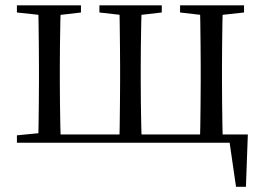

<svg xmlns="http://www.w3.org/2000/svg" viewBox="-20 -536 990 721"><path d="M123.1 0Q124.3 -24.4 124.8 -65.3Q125.3 -106.3 125.8 -150.3Q126.3 -194.3 126.3 -228.5V-288.3Q126.3 -321.7 125.8 -365.7Q125.3 -409.7 124.8 -450.7Q124.3 -491.8 123.1 -516H208.4Q207.4 -491.8 206.5 -450.7Q205.7 -409.7 205.2 -365.7Q204.7 -321.7 204.7 -288.3V-228.5Q204.7 -194.3 205.2 -150.3Q205.7 -106.3 206.5 -65.3Q207.4 -24.4 208.4 0ZM427.8 0Q429 -24.4 429.5 -65.3Q430 -106.3 430.5 -150.3Q431 -194.3 431 -228.5V-288.3Q431 -321.7 430.5 -365.7Q430 -409.7 429.5 -450.7Q429 -491.8 427.8 -516H512.3Q511.3 -491.8 510.4 -450.7Q509.5 -409.7 509 -365.7Q508.5 -321.7 508.5 -288.3V-228.5Q508.5 -194.3 509 -150.3Q509.5 -106.3 510.4 -65.3Q511.3 -24.4 512.3 0ZM730.7 0Q731.7 -24.4 732.2 -65.3Q732.7 -106.3 733.2 -150.3Q733.7 -194.3 733.7 -228.5V-288.3Q733.7 -321.7 733.2 -365.7Q732.7 -409.7 732.2 -450.7Q731.7 -491.8 730.7 -516H816.9Q815.9 -491.8 815.2 -450.7Q814.6 -409.7 814.1 -365.7Q813.6 -321.7 813.6 -288.3V-228.5Q813.6 -194.3 814.1 -150.3Q814.6 -106.3 815.2 -65.3Q815.9 -24.4 816.9 0ZM866.3 165.4 838.3 -27.9 875.2 0H167V-31.1H910.7L903.5 165.4ZM43.5 -489.1V-516H284V-489.1L184.2 -477.4H152.7ZM353.3 -489.1V-516H587.5V-489.1L486.1 -477.4H456.4ZM656.2 -489.1V-516H896.4V-489.1L789.4 -477.4H757.7ZM43.5 0V-27.8L152.7 -38.6H167V0Z"/></svg>

Font: Noto Serif HK
Style: Regular
Weight: 200
Designer: Ryoko NISHIZUKA 西塚涼子 (kana & ideographs); Frank Grießhammer (Latin, Greek & Cyrillic); Wenlong ZHANG 张文龙 (bopomofo); San
Foundry: Adobe
Version: Version 2.001;hotconv 1.1.0;makeotfexe 2.6.0